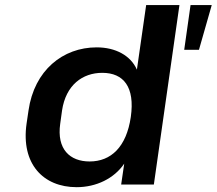

<svg xmlns="http://www.w3.org/2000/svg" viewBox="-20 -739 868 769"><path d="M287.1 10.7C365.2 10.7 437 -23.9 477.5 -83.5L465.3 0H596.2L698.7 -718.8H565.4L528.3 -460C503.4 -516.6 442.9 -549.3 367.2 -549.3C231.9 -549.3 117.2 -457.5 94.2 -296.4L86.4 -243.7C63.5 -83 152.8 10.7 287.1 10.7ZM338.9 -92.3C260.3 -92.3 206.5 -141.1 221.2 -243.7L228.5 -296.4C243.7 -398.9 311 -447.3 389.6 -447.3C475.1 -447.3 521 -390.6 503.9 -270.5C486.3 -149.9 424.3 -92.3 338.9 -92.3ZM776.9 -539.6 828.1 -718.8H743.2L717.8 -539.6Z"/></svg>

Font: Winston SemiBold
Style: Italic
Weight: 600
Italic angle: -8.13011°
Designer: Vernon Adams, Kim Jin-seong, David Berlow, Cristiano Sobral
Foundry: The Winston Project Authors
Version: Version 3.004